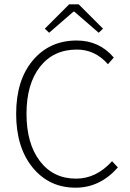

<svg xmlns="http://www.w3.org/2000/svg" viewBox="-20 -859 604 891"><path d="M331 12Q208 12 131.5 -81.5Q55 -175 55 -331Q55 -487 132.5 -579Q210 -671 336 -671Q441 -671 508 -592L481 -561Q421 -629 337 -629Q228 -629 165.5 -549Q103 -469 103 -331Q103 -193 165 -111.5Q227 -30 333 -30Q427 -30 500 -111L527 -82Q444 12 331 12ZM188 -726 301 -839H345L458 -726L438 -707L325 -805H321L208 -707Z"/></svg>

Font: Toshiba Sans Light
Style: Regular
Weight: 300
Designer: Paul D. Hunt
Foundry: Toshiba Corporation
Version: Version 2.020;PS 2.0;hotconv 1.0.86;makeotf.lib2.5.63406